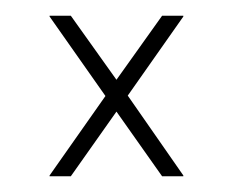

<svg xmlns="http://www.w3.org/2000/svg" viewBox="-20 -464 296 244"><path d="M114 -342 43 -443V-444H70L142 -343V-342ZM43 -240V-241L114 -342L142 -343V-342L70 -240ZM186 -240 114 -342V-343H142L213 -241V-240ZM114 -342V-343L186 -444H213V-443L142 -342Z"/></svg>

Font: Foldit Thin
Style: Regular
Weight: 100
Designer: Sophia Tai
Foundry: Sophia Tai
Version: Version 1.003